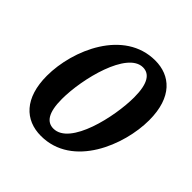

<svg xmlns="http://www.w3.org/2000/svg" viewBox="-153 -666 795 795"><g transform="rotate(45 244.5 -268.0)"><path d="M200 10C385 10 471 -208 471 -353C471 -489 401 -546 314 -546C132 -546 41 -335 41 -184C41 -54 106 10 200 10ZM215 -48C177 -48 153 -79 153 -160C153 -279 206 -490 298 -490C336 -490 360 -457 360 -376C360 -263 312 -48 215 -48Z"/></g></svg>

Font: Noto Serif Condensed Semi
Style: Italic
Weight: 600
Width: 3
Italic angle: -12°
Designer: Monotype Design Team
Foundry: Monotype Imaging Inc.
Version: Version 1.901